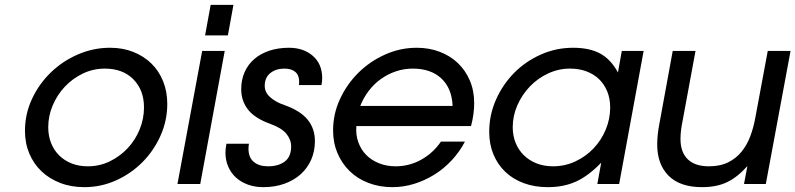

<svg xmlns="http://www.w3.org/2000/svg" viewBox="-20 -759 3281 792"><path d="M83 -219Q83 -289 112 -351Q141 -413 189.5 -460Q238 -507 301.5 -534.5Q365 -562 434 -562Q487 -562 530.5 -544.5Q574 -527 605 -496.5Q636 -466 653 -423.5Q670 -381 670 -330Q670 -262 642.5 -200Q615 -138 568 -90.5Q521 -43 459 -15Q397 13 328 13Q273 13 228 -4.5Q183 -22 151 -52.5Q119 -83 101 -125.5Q83 -168 83 -219ZM179 -234Q179 -199 190.5 -169.5Q202 -140 223.5 -118.5Q245 -97 275 -85Q305 -73 342 -73Q391 -73 433 -93.5Q475 -114 506.5 -147.5Q538 -181 556 -225Q574 -269 574 -316Q574 -387 530.5 -431.5Q487 -476 412 -476Q364 -476 321.5 -455.5Q279 -435 247.5 -401.5Q216 -368 197.5 -324.5Q179 -281 179 -234Z M814 -549H907L806 0H712ZM849 -739H943L920 -613H826Z M1007 -166Q1006 -161 1005.5 -156Q1005 -151 1005 -146Q1005 -109 1027 -91Q1049 -73 1085 -73Q1129 -73 1155 -93Q1181 -113 1181 -155Q1181 -183 1161.5 -207Q1142 -231 1095 -248Q1031 -271 1003 -307Q975 -343 975 -391Q975 -430 989 -461.5Q1003 -493 1029 -515.5Q1055 -538 1091.5 -550Q1128 -562 1172 -562Q1232 -562 1270.5 -528.5Q1309 -495 1309 -437Q1309 -423 1306 -408H1213Q1214 -412 1214 -422Q1214 -449 1198 -462.5Q1182 -476 1153 -476Q1118 -476 1095 -457.5Q1072 -439 1072 -405Q1072 -378 1094.5 -358Q1117 -338 1152 -326Q1218 -303 1248.5 -266Q1279 -229 1279 -177Q1279 -135 1263.5 -100Q1248 -65 1220 -40Q1192 -15 1153 -1Q1114 13 1066 13Q1031 13 1002.5 2.5Q974 -8 953.5 -26.5Q933 -45 921.5 -71.5Q910 -98 910 -129Q910 -137 911 -146.5Q912 -156 914 -166Z M1898 -175Q1876 -133 1843.5 -98Q1811 -63 1771.5 -38.5Q1732 -14 1688 -0.5Q1644 13 1599 13Q1545 13 1499.5 -4.5Q1454 -22 1422 -53.5Q1390 -85 1372 -127.5Q1354 -170 1354 -221Q1354 -289 1382.5 -350.5Q1411 -412 1458.5 -459Q1506 -506 1568.5 -534Q1631 -562 1699 -562Q1750 -562 1793.5 -545.5Q1837 -529 1868.5 -499Q1900 -469 1918 -427Q1936 -385 1936 -334Q1936 -288 1923 -239H1450Q1447 -203 1458 -172.5Q1469 -142 1490.5 -120Q1512 -98 1543.5 -85.5Q1575 -73 1612 -73Q1668 -73 1717 -100Q1766 -127 1799 -175ZM1847 -322Q1844 -395 1800.5 -435.5Q1757 -476 1683 -476Q1647 -476 1614 -465Q1581 -454 1552.5 -434Q1524 -414 1502 -385.5Q1480 -357 1466 -322Z M2460 -88Q2408 -34 2357 -10.5Q2306 13 2240 13Q2185 13 2140.5 -3.5Q2096 -20 2064.5 -50Q2033 -80 2015.5 -122Q1998 -164 1998 -215Q1998 -285 2026 -348Q2054 -411 2101 -458.5Q2148 -506 2211 -534Q2274 -562 2344 -562Q2412 -562 2456 -538Q2500 -514 2529 -460L2545 -549H2635L2534 0H2444ZM2095 -234Q2095 -199 2107 -169.5Q2119 -140 2141 -118.5Q2163 -97 2193.5 -85Q2224 -73 2261 -73Q2310 -73 2353 -93Q2396 -113 2428 -146.5Q2460 -180 2478.5 -224Q2497 -268 2497 -316Q2497 -352 2485 -381.5Q2473 -411 2451.5 -432Q2430 -453 2399.5 -464.5Q2369 -476 2331 -476Q2284 -476 2241 -456Q2198 -436 2165.5 -402Q2133 -368 2114 -324.5Q2095 -281 2095 -234Z M3063 -74Q3022 -28 2979 -7.5Q2936 13 2876 13Q2785 13 2738 -34Q2691 -81 2691 -163Q2691 -184 2693.5 -206.5Q2696 -229 2701 -254L2755 -549H2849L2796 -262Q2787 -219 2787 -186Q2787 -131 2817 -102Q2847 -73 2904 -73Q2951 -73 2984 -89.5Q3017 -106 3039.5 -134Q3062 -162 3075.5 -198.5Q3089 -235 3096 -275L3147 -549H3241L3139 0H3049Z"/></svg>

Font: Involve Medium Oblique
Style: Italic
Weight: 500
Italic angle: -10.5°
Designer: Stefan Peev
Foundry: Context Ltd.
Version: Version 1.001